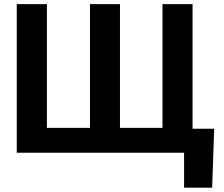

<svg xmlns="http://www.w3.org/2000/svg" viewBox="-20 -727 1067 914"><path d="M989.9 166.3H856.3V0H798V-114.1H999.6ZM203.3 -707.2V-118.4H408.3V-707.2H551.1V-118.4H753.5V-707.2H896.6V0H59.7V-707.2Z"/></svg>

Font: Pretendard Variable
Style: Regular
Weight: 400
Designer: Base glyphs from Inter by Rasmus Andersson; Hangul glyphs from Noto Sans CJK(Source Han Sans) by Jang Soo-young and Kang
Foundry: Kil Hyung-jin
Version: Version 1.100;FEAKit 1.0